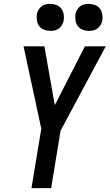

<svg xmlns="http://www.w3.org/2000/svg" viewBox="-20 -975 568 995"><path d="M143 0 194 -308 102 -735H210L264 -430L420 -735H528L294 -298L245 0ZM441 -815Q424 -815 408.5 -821Q393 -827 383.5 -839.5Q374 -852 371.5 -868.5Q369 -885 371 -902Q373 -913 379.5 -924Q386 -935 395.5 -942.5Q405 -950 417 -952.5Q429 -955 440 -955Q457 -955 472.5 -949Q488 -943 497.5 -930.5Q507 -918 510 -901.5Q513 -885 510 -868Q508 -857 501.5 -846Q495 -835 485.5 -827.5Q476 -820 464 -817.5Q452 -815 441 -815ZM241 -815Q224 -815 208.5 -821Q193 -827 183.5 -839.5Q174 -852 171.5 -868.5Q169 -885 171 -902Q173 -913 179.5 -924Q186 -935 195.5 -942.5Q205 -950 217 -952.5Q229 -955 240 -955Q257 -955 272.5 -949Q288 -943 297.5 -930.5Q307 -918 310 -901.5Q313 -885 310 -868Q308 -857 301.5 -846Q295 -835 285.5 -827.5Q276 -820 264 -817.5Q252 -815 241 -815Z"/></svg>

Font: Iosevka Semibold
Style: Italic
Weight: 600
Italic angle: -9°
Monospace: yes
Designer: Belleve Invis
Foundry: Belleve Invis
Version: Version 32.5.0; ttfautohint (v1.8.4)